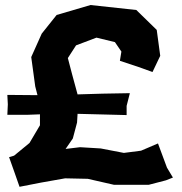

<svg xmlns="http://www.w3.org/2000/svg" viewBox="-20 -714 714 753"><path d="M8.8 -341.8 10.7 -304.7 8.8 -263.7H85.9L136.7 -265.6V-222.7L95.7 -153.3L35.2 -103.5L15.6 -97.7L37.1 -37.1L56.6 18.6L141.6 2L235.4 -14.6L324.2 -12.7L426.8 10.7H563.5L630.9 -6.8L658.2 -17.6L634.8 -56.6L599.6 -151.4L533.2 -123L465.8 -114.3L375 -131.8L293.9 -136.7L237.3 -129.9L265.6 -170.9L282.2 -233.4L284.2 -267.6L476.6 -262.7V-298.8L489.3 -348.6L382.8 -346.7L284.2 -343.8L262.7 -422.9L246.1 -486.3L278.3 -536.1L358.4 -566.4L430.7 -548.8L456.1 -511.7L450.2 -475.6L523.4 -451.2L578.1 -431.6L608.4 -495.1L594.7 -596.7L514.6 -674.8L335 -694.3L202.1 -655.3L143.6 -582L102.5 -490.2L118.2 -375L127 -340.8Z"/></svg>

Font: MaokenAssortedSans-Lite
Style: Lite
Weight: 400
Version: Version 1.400